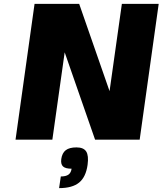

<svg xmlns="http://www.w3.org/2000/svg" viewBox="-20 -720 838 990"><path d="M608.4 -700.2H798.3L700.2 0H470.2L313.5 -450.2L250 0H60.1L158.2 -700.2H388.2L544.9 -250ZM431.6 129.9Q422.9 192.9 387.9 221.4Q353 250 284.7 250L293.5 189.9Q319.8 189.9 333 180.4Q346.2 170.9 349.1 149.9Q317.4 149.9 304.9 138.2Q292.5 126.5 295.9 100.1Q300.3 68.8 319.1 54.4Q337.9 40 374.5 40Q411.1 40 424.6 61.3Q438 82.5 431.6 129.9Z"/></svg>

Font: Fivo Sans Heavy
Style: Regular
Weight: 900
Designer: Alexander Slobzheninov
Foundry: Alexander Slobzheninov
Version: 1.0